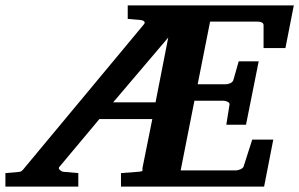

<svg xmlns="http://www.w3.org/2000/svg" viewBox="-73 -691 1108 711"><path d="M1015 -671H400V-621C420 -619 446 -617 446 -617C460 -616 467 -609 460 -601L20 -72C8 -57 6 -55 -6 -54C-6 -54 -30 -52 -53 -50V0H217V-50L160 -55C158 -55 140 -64 146 -72L295 -250H491L455 -71C451 -52 473 -58 375 -50V0H905L939 -174H861L829 -74C826 -66 810 -60 801 -60H596L647 -318H754C764 -318 779 -312 777 -304L765 -229H838L885 -464H811L791 -394C788 -384 773 -379 763 -379H659L705 -611H880C891 -611 903 -608 903 -598V-513H984ZM550 -552 503 -312H346Z"/></svg>

Font: Veleka
Style: Bold Italic
Weight: 700
Italic angle: -12°
Designer: Stefan Peev, Context Ltd, 2016; SIL International, 1997-2014.
Foundry: Stefan Peev, Context Ltd, 2016
Version: Version 5.000